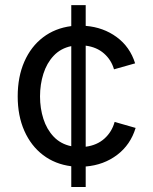

<svg xmlns="http://www.w3.org/2000/svg" viewBox="-20 -748 611 768"><path d="M265.1 0V-83Q200.2 -91.3 152.1 -127.9Q104 -164.6 77.4 -224.6Q50.8 -284.7 50.8 -362.3Q50.8 -440.9 77.4 -501.5Q104 -562 152.1 -598.6Q200.2 -635.3 265.1 -643.6V-727.5H322.8V-644.5Q393.6 -638.7 446.8 -599.6Q500 -560.5 520.5 -494.6L436 -470.7Q425.3 -508.3 396.2 -533.9Q367.2 -559.6 322.8 -565.4V-161.1Q368.2 -167 397.9 -193.8Q427.7 -220.7 438.5 -260.3L522.5 -236.3Q502 -168.9 448.5 -128.4Q395 -87.9 322.8 -82V0ZM265.1 -163.1V-563.5Q222.7 -554.7 194.8 -525.1Q167 -495.6 153.6 -453.1Q140.1 -410.6 140.1 -362.3Q140.1 -314.5 153.6 -272.5Q167 -230.5 194.8 -201.2Q222.7 -171.9 265.1 -163.1Z"/></svg>

Font: Inter-Regular
Style: Regular
Weight: 400
Designer: Rasmus Andersson
Foundry: rsms
Version: Version 4.000;git-a52131595